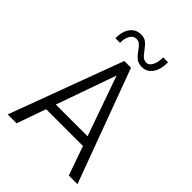

<svg xmlns="http://www.w3.org/2000/svg" viewBox="-247 -994 1113 1113"><g transform="rotate(45 309.5 -437.5)"><path d="M282 -697H337L595 0H524L461 -179H159L96 0H23ZM440 -238 310 -606 180 -238ZM296 -798Q282 -818 270 -828Q258 -838 241 -838Q218 -838 204 -815.5Q190 -793 190 -754H152Q152 -811 176.5 -843Q201 -875 243 -875Q270 -875 286.5 -861.5Q303 -848 321 -823Q337 -801 349 -790.5Q361 -780 380 -780Q400 -780 413.5 -805.5Q427 -831 427 -871H467Q467 -812 443 -778Q419 -744 379 -744Q349 -744 331.5 -758Q314 -772 296 -798Z"/></g></svg>

Font: Hanken Grotesk Light
Style: Regular
Weight: 300
Designer: Alfredo Marco Pradil
Foundry: Hanken Design Co.
Version: Version 3.014